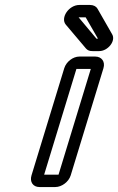

<svg xmlns="http://www.w3.org/2000/svg" viewBox="-20 -729 476 774"><path d="M158 -25 288 -451H346L216 -25ZM265 -22 397 -454C405 -480 390 -501 364 -501H300C274 -501 247 -480 239 -454L107 -22C99 4 113 25 139 25H203C229 25 257 4 265 -22ZM370 -573H369L297 -659H325C326 -659 326 -658 326 -658L375 -573ZM353 -523H380C415 -523 448 -564 432 -591L373 -694C368 -703 357 -709 343 -709H300C257 -709 223 -657 245 -630L327 -533C334 -526 340 -523 353 -523Z"/></svg>

Font: DIN Rundschrift
Style: MittelKontKu
Weight: 400
Version: Version 1.027